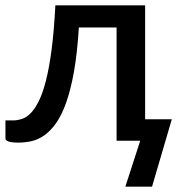

<svg xmlns="http://www.w3.org/2000/svg" viewBox="-20 -530 678 723"><path d="M627 -81 552.5 173H452L508 0H419V-426.5H277Q271 -331 258.8 -261.8Q246.5 -192.5 229.5 -144.5Q212.5 -96.5 191.5 -66.8Q170.5 -37 147 -20.5Q123.5 -4 98.8 1.5Q74 7 49 7Q0.5 7 0.5 -9V-76.5H28.5Q45 -76.5 62.2 -82Q79.5 -87.5 95.5 -103.8Q111.5 -120 126.2 -149.5Q141 -179 153.2 -227.2Q165.5 -275.5 174.5 -344.8Q183.5 -414 188.5 -510H526.5V-81Z"/></svg>

Font: Lato 2
Style: Regular
Weight: 600
Designer: Lukasz Dziedzic with Adam Twardoch and Botio Nikoltchev
Foundry: tyPoland Lukasz Dziedzic
Version: Version 2.015; 2015-08-06; http://www.latofonts.com/